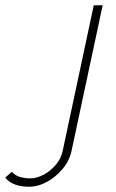

<svg xmlns="http://www.w3.org/2000/svg" viewBox="-233 -540 444 733"><path d="M-121 173Q-150 173 -174 165Q-198 157 -213 138L-188 116Q-174 131 -155 136Q-136 141 -117 141Q-93 141 -66.5 127Q-40 113 -19.5 88.5Q1 64 7 33L125 -520H159L41 32Q33 73 6 105Q-21 137 -55 155Q-89 173 -121 173Z"/></svg>

Font: Raleway Thin ExtraLight
Style: Italic
Weight: 250
Italic angle: -12°
Version: Version 4.026